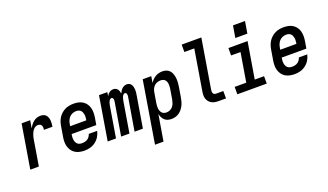

<svg xmlns="http://www.w3.org/2000/svg" viewBox="-84 -1336 3667 2147"><g transform="rotate(-20 1750.0 -263.0)"><path d="M63 0 149 -520H251L235 -428Q246 -448 260 -466.5Q274 -485 292 -499.5Q310 -514 331.5 -521Q353 -528 375 -528Q393 -528 410.5 -522.5Q428 -517 439.5 -504Q451 -491 457 -474.5Q463 -458 464.5 -440Q466 -422 464.5 -403.5Q463 -385 460 -366H359Q361 -380 360.5 -393.5Q360 -407 354.5 -418Q349 -429 337 -434.5Q325 -440 312 -440Q297 -440 282.5 -432Q268 -424 257.5 -411.5Q247 -399 240 -385Q233 -371 228 -356.5Q223 -342 219.5 -327Q216 -312 214 -297L165 0Z M709 8Q679 8 650.5 2Q622 -4 598.5 -18.5Q575 -33 559 -55.5Q543 -78 535 -105.5Q527 -133 527.5 -162.5Q528 -192 533 -221L553 -341Q557 -366 565.5 -391Q574 -416 588.5 -438Q603 -460 623.5 -478Q644 -496 668 -507.5Q692 -519 717.5 -523.5Q743 -528 768 -528Q798 -528 826 -522Q854 -516 877 -501Q900 -486 916 -463.5Q932 -441 939 -414Q946 -387 946 -357.5Q946 -328 941 -299L927 -216H633L632 -207Q629 -192 628.5 -177Q628 -162 630.5 -147.5Q633 -133 639 -120Q645 -107 655 -97.5Q665 -88 679 -84Q693 -80 709 -80Q725 -80 742 -83.5Q759 -87 774 -96.5Q789 -106 799.5 -121Q810 -136 814 -152H914Q907 -118 888 -86.5Q869 -55 840 -33Q811 -11 776.5 -1.5Q742 8 709 8ZM648 -304H840L842 -313Q844 -328 845 -343Q846 -358 843.5 -372.5Q841 -387 835.5 -400Q830 -413 820 -422.5Q810 -432 796 -436Q782 -440 767 -440Q746 -440 724.5 -431.5Q703 -423 687.5 -406.5Q672 -390 663.5 -369Q655 -348 652 -327Z M984 0 1070 -520H1169L1162 -475Q1168 -486 1176.5 -496Q1185 -506 1195.5 -513.5Q1206 -521 1218 -524.5Q1230 -528 1242 -528Q1257 -528 1270 -522Q1283 -516 1291.5 -504.5Q1300 -493 1304 -479.5Q1308 -466 1310 -451Q1316 -466 1324.5 -479.5Q1333 -493 1345 -504.5Q1357 -516 1372 -522Q1387 -528 1402 -528Q1418 -528 1432 -521Q1446 -514 1454 -501.5Q1462 -489 1466 -474Q1470 -459 1471 -443Q1472 -427 1470.5 -411Q1469 -395 1466 -379L1403 0H1304L1370 -395Q1371 -403 1371 -410.5Q1371 -418 1369 -425Q1367 -432 1361.5 -437Q1356 -442 1348 -442Q1340 -442 1333.5 -436.5Q1327 -431 1322.5 -424Q1318 -417 1315 -409Q1312 -401 1310 -393.5Q1308 -386 1306.5 -378Q1305 -370 1303 -362L1243 0H1144L1210 -395Q1211 -403 1211 -410.5Q1211 -418 1209 -425Q1207 -432 1201.5 -437Q1196 -442 1188 -442Q1180 -442 1173.5 -436.5Q1167 -431 1162.5 -424Q1158 -417 1155 -409Q1152 -401 1150 -393.5Q1148 -386 1146 -378Q1144 -370 1143 -362L1083 0Z M1469 215 1590 -520H1692L1679 -443Q1691 -462 1707 -478.5Q1723 -495 1742.5 -506.5Q1762 -518 1783.5 -523Q1805 -528 1826 -528Q1852 -528 1875.5 -519Q1899 -510 1914 -491.5Q1929 -473 1936.5 -449.5Q1944 -426 1946.5 -401Q1949 -376 1947 -350Q1945 -324 1941 -299L1921 -179Q1917 -156 1910.5 -133.5Q1904 -111 1893.5 -90Q1883 -69 1867 -50Q1851 -31 1831 -17.5Q1811 -4 1788 2Q1765 8 1742 8Q1719 8 1697.5 1.5Q1676 -5 1660.5 -20Q1645 -35 1635.5 -54.5Q1626 -74 1622 -96L1570 215ZM1715 -80Q1735 -80 1755.5 -89Q1776 -98 1790 -115Q1804 -132 1811 -152.5Q1818 -173 1822 -193L1842 -313Q1844 -328 1845 -342.5Q1846 -357 1844.5 -371Q1843 -385 1838 -398.5Q1833 -412 1823.5 -421.5Q1814 -431 1800 -435.5Q1786 -440 1772 -440Q1752 -440 1732 -433Q1712 -426 1697 -411.5Q1682 -397 1673.5 -377.5Q1665 -358 1662 -339L1642 -219Q1639 -203 1638 -187Q1637 -171 1638.5 -156Q1640 -141 1645.5 -126.5Q1651 -112 1660.5 -101Q1670 -90 1684.5 -85Q1699 -80 1715 -80Z M2305 0Q2283 0 2262 -3.5Q2241 -7 2223 -17Q2205 -27 2192 -42.5Q2179 -58 2172.5 -77.5Q2166 -97 2166 -118.5Q2166 -140 2170 -162L2250 -647H2132V-735H2366L2269 -148Q2267 -137 2267.5 -126Q2268 -115 2272 -106.5Q2276 -98 2285 -93Q2294 -88 2305 -88H2392V0Z M2527 0V-88H2665L2722 -432H2610V-520H2838L2766 -88H2877V0ZM2721 -599 2745 -741H2888L2864 -599Z M3209 8Q3179 8 3150.5 2Q3122 -4 3098.5 -18.5Q3075 -33 3059 -55.5Q3043 -78 3035 -105.5Q3027 -133 3027.5 -162.5Q3028 -192 3033 -221L3053 -341Q3057 -366 3065.5 -391Q3074 -416 3088.5 -438Q3103 -460 3123.5 -478Q3144 -496 3168 -507.5Q3192 -519 3217.5 -523.5Q3243 -528 3268 -528Q3298 -528 3326 -522Q3354 -516 3377 -501Q3400 -486 3416 -463.5Q3432 -441 3439 -414Q3446 -387 3446 -357.5Q3446 -328 3441 -299L3427 -216H3133L3132 -207Q3129 -192 3128.5 -177Q3128 -162 3130.5 -147.5Q3133 -133 3139 -120Q3145 -107 3155 -97.5Q3165 -88 3179 -84Q3193 -80 3209 -80Q3225 -80 3242 -83.5Q3259 -87 3274 -96.5Q3289 -106 3299.5 -121Q3310 -136 3314 -152H3414Q3407 -118 3388 -86.5Q3369 -55 3340 -33Q3311 -11 3276.5 -1.5Q3242 8 3209 8ZM3148 -304H3340L3342 -313Q3344 -328 3345 -343Q3346 -358 3343.5 -372.5Q3341 -387 3335.5 -400Q3330 -413 3320 -422.5Q3310 -432 3296 -436Q3282 -440 3267 -440Q3246 -440 3224.5 -431.5Q3203 -423 3187.5 -406.5Q3172 -390 3163.5 -369Q3155 -348 3152 -327Z"/></g></svg>

Font: Iosevka SS04 Semibold Oblique
Style: Regular
Weight: 600
Italic angle: -9°
Monospace: yes
Designer: Belleve Invis
Foundry: Belleve Invis
Version: Version 19.0.0; ttfautohint (v1.8.4)